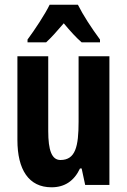

<svg xmlns="http://www.w3.org/2000/svg" viewBox="-20 -786 541 816"><path d="M311 -766H191C173 -728 127 -658 97 -618V-606H176C196 -624 222 -653 251 -687C279 -653 304 -626 327 -606H405V-618C368 -668 333 -722 311 -766ZM445 -547H314V-269C314 -164 301 -106 237 -106C200 -106 185 -147 185 -229V-547H54V-191C54 -65 102 10 199 10C255 10 295 -17 320 -70H327L342 0H445Z"/></svg>

Font: Noto Sans Hebrew ExtraCondensed
Style: Bold
Weight: 700
Width: 2
Designer: Monotype Design Team
Foundry: Monotype Imaging Inc.
Version: Version 2.004